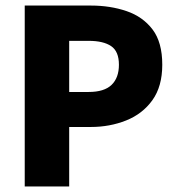

<svg xmlns="http://www.w3.org/2000/svg" viewBox="-20 -671 640 691"><path d="M69 0V-651H307Q377 -651 435.5 -631Q494 -611 529 -565Q564 -519 564 -438Q564 -360 528.5 -310.5Q493 -261 434 -237.5Q375 -214 307 -214H229V0ZM229 -340H299Q355 -340 381.5 -365.5Q408 -391 408 -438Q408 -486 380 -505Q352 -524 299 -524H229Z"/></svg>

Font: Source Code Pro ExtraBold
Style: Regular
Weight: 800
Monospace: yes
Designer: Paul D. Hunt, Teo Tuominen
Foundry: Adobe Systems Incorporated
Version: Version 1.018;hotconv 1.0.116;makeotfexe 2.5.65601